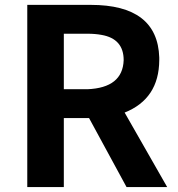

<svg xmlns="http://www.w3.org/2000/svg" viewBox="-20 -760 722 780"><path d="M239.3 -623V-397.5H335Q478.5 -403.3 482.4 -515.6Q482.4 -602.5 392.6 -618.2Q367.2 -623 335 -623ZM659.2 0H494.1L341.8 -280.3H239.3V0H90.8V-740.2H348.6Q620.1 -740.2 627 -526.4Q627 -520.5 627 -515.6Q626 -358.4 486.3 -302.7Z"/></svg>

Font: Taipei Sans TC Beta
Style: Bold
Weight: 700
Designer: JT Foundry
Foundry: JT Foundry
Version: Version 1.000